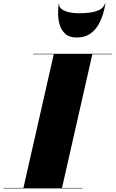

<svg xmlns="http://www.w3.org/2000/svg" viewBox="-65 -1050 645 1070"><path d="M265 -1030Q262.5 -1011.5 278.5 -999.5Q294.5 -987.5 320 -981.8Q345.5 -976 372.5 -976Q399.5 -976 430.8 -979.2Q462 -982.5 487 -994Q512 -1005.5 520 -1030H522.5Q519 -1007 510 -975.2Q501 -943.5 483.8 -912.8Q466.5 -882 437 -861.5Q407.5 -841 362.5 -841Q321 -841 298.8 -861.5Q276.5 -882 267.5 -912.8Q258.5 -943.5 258.8 -975.2Q259 -1007 262.5 -1030ZM-45 -2.5H65.5L234.5 -747.5H120V-750H560V-747.5H449.5L280.5 -2.5H395V0H-45Z"/></svg>

Font: Bodoni* 72pt Fatface
Style: Italic
Weight: 900
Italic angle: -13°
Version: Version 2.3